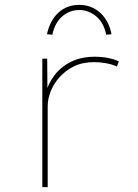

<svg xmlns="http://www.w3.org/2000/svg" viewBox="-20 -765 563 785"><path d="M153 0V-525H173L174 -383L165 -378Q176 -422 202.5 -457Q229 -492 270.5 -512.5Q312 -533 368 -533Q396 -533 421.5 -528Q447 -523 466 -514L458 -493Q436 -503 410.5 -507Q385 -511 366 -511Q318 -511 283 -494Q248 -477 223.5 -449.5Q199 -422 187 -391Q175 -360 175 -331V0ZM194 -623 172 -625Q184 -681 218.5 -713Q253 -745 304 -745Q354 -745 389.5 -713Q425 -681 436 -625L414 -623Q405 -671 374 -697.5Q343 -724 304 -724Q264 -724 234 -697.5Q204 -671 194 -623Z"/></svg>

Font: Lexend Giga Thin
Style: Regular
Weight: 250
Version: Version 1.007